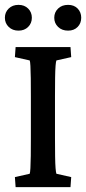

<svg xmlns="http://www.w3.org/2000/svg" viewBox="-20 -766 352 786"><path d="M43.9 0 41 -41 101.6 -54.7Q103.5 -59.6 104.5 -78.1Q105.5 -96.7 106 -127.9Q106.4 -159.2 106.4 -201.2V-371.1Q106.4 -414.1 106 -445.8Q105.5 -477.5 104.5 -496.1Q103.5 -514.6 101.6 -518.6L41 -532.2L43.9 -573.2H268.6L271.5 -532.2L210.9 -518.6Q209 -514.6 207.5 -497.1Q206.1 -479.5 205.6 -448.2Q205.1 -417 205.1 -371.1V-201.2Q205.1 -157.2 205.6 -126Q206.1 -94.7 207.5 -77.1Q209 -59.6 210.9 -54.7L271.5 -41L268.6 0ZM55.7 -640.6Q31.2 -640.6 15.6 -655.8Q0 -670.9 0 -693.4Q0 -715.8 15.6 -731Q31.2 -746.1 55.7 -746.1Q80.1 -746.1 95.2 -731Q110.4 -715.8 110.4 -693.4Q110.4 -670.9 95.2 -655.8Q80.1 -640.6 55.7 -640.6ZM258.8 -640.6Q233.4 -640.6 217.8 -655.8Q202.1 -670.9 202.1 -693.4Q202.1 -715.8 217.8 -731Q233.4 -746.1 258.8 -746.1Q283.2 -746.1 297.9 -731Q312.5 -715.8 312.5 -693.4Q312.5 -670.9 297.9 -655.8Q283.2 -640.6 258.8 -640.6Z"/></svg>

Font: Crimson Pro ExtraLight Medium
Style: Regular
Weight: 500
Version: Version 1.002